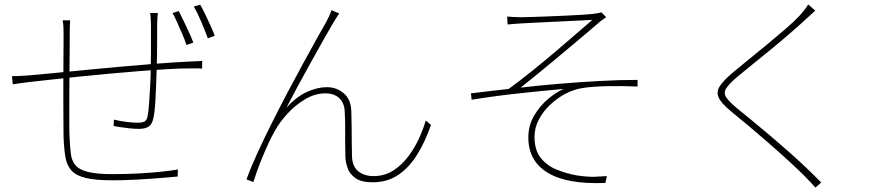

<svg xmlns="http://www.w3.org/2000/svg" viewBox="-20 -803 4040 870"><path d="M695 -744Q694 -735 693.5 -724.5Q693 -714 692.5 -704Q692 -694 692 -685Q692 -657 692 -622Q692 -587 691.5 -553.5Q691 -520 690 -494Q689 -462 687.5 -419Q686 -376 683.5 -335.5Q681 -295 675 -268Q670 -241 654.5 -230Q639 -219 609 -219Q590 -219 567 -221.5Q544 -224 524.5 -227Q505 -230 495 -232L496 -261Q525 -254 554.5 -250.5Q584 -247 603 -247Q626 -247 636 -253Q646 -259 649 -278Q653 -298 655.5 -334.5Q658 -371 660.5 -413.5Q663 -456 663 -492Q664 -522 664 -557Q664 -592 664 -626Q664 -660 664 -685Q664 -695 663.5 -705.5Q663 -716 662.5 -726Q662 -736 660 -744ZM298 -711Q297 -701 296.5 -684Q296 -667 296 -653Q296 -616 295.5 -562.5Q295 -509 294.5 -450.5Q294 -392 294 -338Q294 -284 294 -243Q294 -202 295 -185Q297 -141 300.5 -109Q304 -77 320.5 -56Q337 -35 377 -24.5Q417 -14 490 -14Q550 -14 607 -17Q664 -20 711 -25Q758 -30 786 -35L785 -3Q752 0 703 4Q654 8 598.5 11Q543 14 489 14Q413 14 369 3.5Q325 -7 304 -30Q283 -53 276.5 -91Q270 -129 268 -183Q268 -204 267.5 -244Q267 -284 267 -334.5Q267 -385 267 -437.5Q267 -490 267.5 -536Q268 -582 268 -613.5Q268 -645 268 -653Q268 -667 267.5 -679.5Q267 -692 264 -711ZM34 -458Q60 -458 80.5 -459.5Q101 -461 117 -462Q152 -465 215 -471Q278 -477 357.5 -485Q437 -493 522.5 -500.5Q608 -508 689.5 -514.5Q771 -521 836 -524Q855 -525 869 -525.5Q883 -526 896 -527V-492Q890 -493 880.5 -493Q871 -493 859.5 -493Q848 -493 836 -493Q795 -493 736 -489.5Q677 -486 608.5 -480.5Q540 -475 468.5 -468.5Q397 -462 330.5 -455Q264 -448 209.5 -442Q155 -436 120 -432Q105 -430 91.5 -428.5Q78 -427 65 -425Q52 -423 38 -421ZM790 -753Q799 -736 811 -710.5Q823 -685 835.5 -658.5Q848 -632 856 -610L825 -599Q818 -621 806.5 -647.5Q795 -674 783.5 -700Q772 -726 762 -744ZM887 -782Q897 -765 909 -740Q921 -715 933 -689Q945 -663 953 -641L922 -629Q909 -664 891.5 -705.5Q874 -747 858 -773Z M1517 -742Q1512 -734 1503 -720.5Q1494 -707 1485 -691Q1470 -666 1444 -619.5Q1418 -573 1387 -517.5Q1356 -462 1327 -408Q1298 -354 1278 -315Q1322 -364 1370 -386Q1418 -408 1461 -408Q1505 -408 1538 -380Q1571 -352 1572 -296Q1573 -259 1573.5 -223Q1574 -187 1574 -154Q1574 -121 1575 -93Q1577 -47 1604.5 -26Q1632 -5 1672 -5Q1723 -5 1763 -31Q1803 -57 1832.5 -97.5Q1862 -138 1881 -181Q1900 -224 1909 -257L1933 -237Q1907 -162 1871 -103.5Q1835 -45 1785.5 -11Q1736 23 1668 23Q1617 23 1590.5 4Q1564 -15 1555 -41.5Q1546 -68 1545 -91Q1544 -123 1544 -157Q1544 -191 1544 -226.5Q1544 -262 1542 -296Q1541 -335 1518 -357.5Q1495 -380 1454 -380Q1408 -380 1363 -353.5Q1318 -327 1282 -287.5Q1246 -248 1225 -209Q1212 -187 1197 -154.5Q1182 -122 1168 -88Q1154 -54 1143.5 -24.5Q1133 5 1128 22L1097 10Q1115 -41 1145 -106.5Q1175 -172 1211 -244Q1247 -316 1284.5 -387Q1322 -458 1356.5 -521Q1391 -584 1417.5 -631.5Q1444 -679 1458 -703Q1466 -719 1472 -731.5Q1478 -744 1482 -757Z M2278 -728Q2291 -727 2306.5 -726Q2322 -725 2342 -725Q2356 -725 2387.5 -726Q2419 -727 2459.5 -728.5Q2500 -730 2541.5 -732Q2583 -734 2616.5 -736Q2650 -738 2666 -740Q2677 -741 2687.5 -743Q2698 -745 2705 -747L2727 -725Q2723 -722 2714 -716Q2705 -710 2699 -705Q2676 -685 2641 -655.5Q2606 -626 2565.5 -592Q2525 -558 2483.5 -523.5Q2442 -489 2404.5 -458.5Q2367 -428 2339 -406Q2424 -416 2515 -423.5Q2606 -431 2696 -436Q2786 -441 2869 -441V-411Q2794 -414 2728.5 -412.5Q2663 -411 2619 -404Q2580 -398 2542 -378Q2504 -358 2472 -327.5Q2440 -297 2421 -260Q2402 -223 2402 -183Q2402 -122 2431 -86.5Q2460 -51 2504.5 -33.5Q2549 -16 2595 -8Q2642 -1 2673 -2Q2704 -3 2730 -5L2723 26Q2549 33 2461.5 -20.5Q2374 -74 2374 -180Q2374 -235 2400.5 -279.5Q2427 -324 2464 -355Q2501 -386 2534 -400Q2443 -392 2332 -380Q2221 -368 2117 -351L2114 -380Q2155 -385 2201.5 -390.5Q2248 -396 2285 -400Q2333 -435 2388.5 -479.5Q2444 -524 2498 -570Q2552 -616 2596 -654Q2640 -692 2664 -713Q2650 -712 2617.5 -710.5Q2585 -709 2544 -707Q2503 -705 2462 -703Q2421 -701 2389.5 -699.5Q2358 -698 2344 -697Q2324 -696 2306.5 -694.5Q2289 -693 2280 -692Z M3674 -755Q3666 -748 3649 -732Q3632 -716 3624 -709Q3597 -684 3557 -649.5Q3517 -615 3472.5 -578.5Q3428 -542 3386.5 -508.5Q3345 -475 3315 -450Q3282 -421 3270 -401.5Q3258 -382 3270.5 -362.5Q3283 -343 3320 -312Q3352 -286 3390 -255Q3428 -224 3468.5 -189.5Q3509 -155 3550 -119Q3591 -83 3629.5 -46.5Q3668 -10 3701 24L3675 47Q3654 23 3625 -6Q3595 -36 3553 -74.5Q3511 -113 3464.5 -153.5Q3418 -194 3373.5 -231.5Q3329 -269 3293 -298Q3248 -335 3236.5 -361Q3225 -387 3241.5 -412.5Q3258 -438 3298 -472Q3325 -495 3366.5 -528.5Q3408 -562 3453.5 -599.5Q3499 -637 3539.5 -672Q3580 -707 3605 -734Q3613 -743 3625 -758Q3637 -773 3642 -783Z"/></svg>

Font: Noto Sans TC Thin
Style: Regular
Weight: 100
Designer: Ryoko NISHIZUKA 西塚涼子 (kana, bopomofo & ideographs); Paul D. Hunt (Latin, Greek & Cyrillic); Sandoll Communications 산돌커뮤니
Foundry: Adobe
Version: Version 2.004-H2;hotconv 1.0.118;makeotfexe 2.5.65603